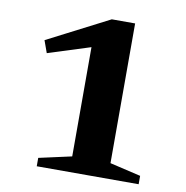

<svg xmlns="http://www.w3.org/2000/svg" viewBox="-78 -761 810 835"><g transform="rotate(10 327.0 -343.0)"><path d="M283 -69V-612L321 -563.5L96 -492L76.5 -546L349 -686H452V-69L588.5 -37V0H138.5V-37Z"/></g></svg>

Font: Newsreader
Style: Bold
Weight: 700
Designer: Hugues Gentile
Foundry: Production Type
Version: Version 1.003